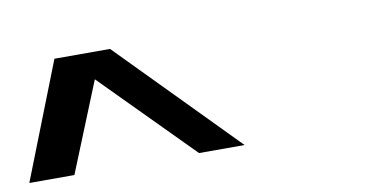

<svg xmlns="http://www.w3.org/2000/svg" viewBox="-244 -764 939 493"><g transform="rotate(-10 225.5 -517.5)"><path d="M-82.6 -669 -201.5 -366H-84L10.4 -599L241 -366H359.8L62.4 -669Z"/></g></svg>

Font: Din Kursivschrift
Style: BreitLeft
Weight: 400
Version: Version 1.089